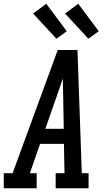

<svg xmlns="http://www.w3.org/2000/svg" viewBox="-44 -1001 564 1021"><path d="M-24 0V-80H23L263 -735H368L391 -80H427V0H252V-80H299L296 -236H169L115 -80H151V0ZM295 -316 292 -490Q291 -513 291 -536.5Q291 -560 290 -583Q282 -560 274 -536.5Q266 -513 258 -490L197 -316ZM426 -795 302 -929 372 -981 481 -835ZM256 -795 132 -929 202 -981 311 -835Z"/></svg>

Font: Iosevka Slab Medium Oblique
Style: Regular
Weight: 500
Italic angle: -9°
Monospace: yes
Designer: Belleve Invis
Foundry: Belleve Invis
Version: Version 11.1.1; ttfautohint (v1.8.3)